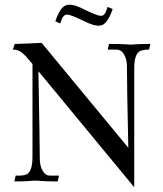

<svg xmlns="http://www.w3.org/2000/svg" viewBox="-20 -763 684 808"><path d="M544.9 24.4H544.4L141.6 -463.4Q147.5 -153.8 147.5 -93.8Q147.5 -65.4 159.2 -44.7Q170.9 -23.9 191.4 -23.9H228.5Q225.1 -11.7 223.1 0.5Q166 0.5 147.5 -2Q136.7 -2.9 128.9 -2.9Q121.1 -2.9 113.8 -2.2Q106.4 -1.5 90.6 -0.5Q74.7 0.5 40.5 0.5L45.9 -23.9H62.5Q77.1 -23.9 89.8 -28.3Q116.7 -38.6 116.7 -103.5V-493.7L87.4 -527.8Q61.5 -554.2 38.6 -554.2H33.7Q39.1 -571.3 42 -578.1Q58.6 -578.1 155.3 -582.5L520 -141.1Q514.2 -394.5 514.2 -484.4Q514.2 -512.2 502.4 -533.2Q490.7 -554.2 470.2 -554.2H433.1Q436.5 -565.9 438.5 -578.1Q495.6 -578.1 514.2 -576.2Q524.9 -575.2 532.7 -575.2Q539.6 -575.2 545.4 -576.2Q566.9 -578.1 612.8 -578.1L607.4 -554.2Q584.5 -554.2 572.3 -549.3Q544.9 -539.6 544.9 -474.6ZM394.5 -654.8Q372.1 -654.8 333.5 -674.3Q276.4 -701.7 262.7 -701.7Q253.9 -701.7 247.6 -695.1Q241.2 -688.5 233.4 -664.6Q231 -664.6 225.1 -668L212.9 -673.3Q231.4 -729 255.4 -739.7Q262.7 -743.2 272.5 -743.2Q297.4 -743.2 336.4 -722.2Q390.1 -696.3 404.8 -696.3Q413.1 -696.3 419.2 -702.9Q425.3 -709.5 433.1 -733.9L454.1 -725.1Q435.1 -669.4 411.6 -658.2Q404.3 -654.8 394.5 -654.8Z"/></svg>

Font: Quaaykop
Style: Regular
Weight: 400
Designer: Tup Wanders
Foundry: Free font, DO NOT SELL
Version: Version 1.00;July 31, 2023;FontCreator 11.5.0.2430 64-bit